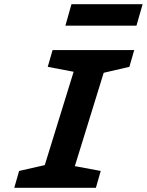

<svg xmlns="http://www.w3.org/2000/svg" viewBox="-20 -893 698 913"><path d="M291 -771 319.8 -873H658.2L628.9 -771ZM70.8 -80.1 192.9 -107.9 330.1 -551.8 207 -575.2 230 -654.8H618.2L595.2 -575.2L473.1 -546.9L335.9 -103L459 -80.1L436 0H47.9Z"/></svg>

Font: IntelOne Mono Bold
Style: Italic
Weight: 700
Italic angle: -16°
Designer: Fred Shallcrass
Foundry: Frere-Jones Type LLC
Version: Version 1.200;hotconv 1.1.0;makeotfexe 2.6.0;FJTRelease1.2